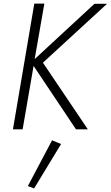

<svg xmlns="http://www.w3.org/2000/svg" viewBox="-20 -720 616 1069"><path d="M171 -700H227L173 -391L506 -699H576L219 -371L469 0H403L167 -353L106 0H52ZM270 61 320 82 170 329 135 316Z"/></svg>

Font: Jost* Light
Style: Italic
Weight: 300
Italic angle: -10°
Version: Version 3.7